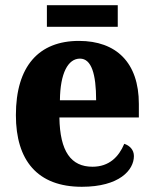

<svg xmlns="http://www.w3.org/2000/svg" viewBox="-20 -707 589 737"><path d="M160 -604H432V-687H160ZM294 10C438 10 494 -54 494 -108C494 -132 478 -148 457 -155C436 -105 399 -67 335 -67C253 -67 210 -125 208 -256H513V-308C513 -467 426 -550 283 -550C129 -550 41 -453 41 -265C41 -91 124 10 294 10ZM349 -322H210C211 -426 241 -482 287 -482C331 -482 349 -423 349 -322Z"/></svg>

Font: Noto Serif Hebrew SemiCondensed ExtraBold
Style: Regular
Weight: 800
Width: 4
Designer: Monotype Design Team
Foundry: Monotype Imaging Inc.
Version: Version 2.004